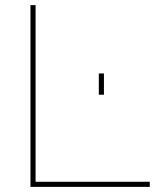

<svg xmlns="http://www.w3.org/2000/svg" viewBox="-20 -730 619 750"><path d="M99 0V-710H119V-20H565V0ZM366 -360V-443H386V-360Z"/></svg>

Font: Raleway Thin Thin
Style: Regular
Weight: 250
Version: Version 4.026